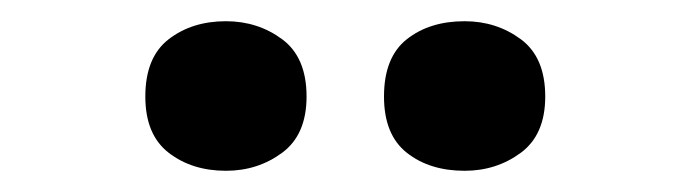

<svg xmlns="http://www.w3.org/2000/svg" viewBox="-20 -779 637 181"><path d="M117 -688Q117 -725 139 -742Q161 -759 193 -759Q223 -759 246 -742Q269 -725 269 -688Q269 -652 246 -635Q223 -618 193 -618Q161 -618 139 -635Q117 -652 117 -688ZM342 -688Q342 -725 363.5 -742Q385 -759 418 -759Q448 -759 471 -742Q494 -725 494 -688Q494 -652 471 -635Q448 -618 418 -618Q385 -618 363.5 -635Q342 -652 342 -688Z"/></svg>

Font: Noto Sans Lao Looped ExtraBold
Style: Regular
Weight: 800
Designer: Mark Frömberg, Ben Mitchell
Foundry: The Fontpad Ltd
Version: Version 1.002; ttfautohint (v1.8.4.7-5d5b)